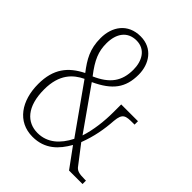

<svg xmlns="http://www.w3.org/2000/svg" viewBox="-209 -834 955 955"><g transform="rotate(45 268.0 -357.0)"><path d="M189 10C276 10 325 -42 360 -104L436 0H531V-24H523C481 -24 465 -29 452 -48L379 -143C404 -208 415 -270 419 -332C424 -390 443 -392 495 -392H505V-416H387V-360C387 -299 379 -229 360 -171L205 -391C304 -437 344 -490 344 -582C344 -656 301 -724 216 -724C126 -724 81 -657 81 -577C81 -500 108 -455 150 -400C70 -360 23 -303 23 -196C23 -79 82 10 189 10ZM188 -414C137 -480 120 -522 120 -579C120 -648 153 -695 216 -695C279 -695 308 -642 308 -581C308 -500 272 -451 188 -414ZM193 -21C119 -21 63 -76 63 -198C63 -305 114 -351 168 -377L343 -130C310 -65 262 -21 193 -21Z"/></g></svg>

Font: Noto Serif Thai ExtraCondensed ExtraLight
Style: Regular
Weight: 200
Width: 2
Designer: Monotype Design Team
Foundry: Monotype Imaging Inc.
Version: Version 2.002